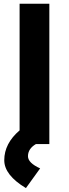

<svg xmlns="http://www.w3.org/2000/svg" viewBox="-20 -757 362 1009"><path d="M239.3 0H168.9Q127 24.4 127 64Q127 99.1 190.9 127.9L116.2 231.4Q2.4 163.1 2.4 85Q2.4 -2.9 83 -71.8V-737.3H239.3Z"/></svg>

Font: New Shape
Style: Bold
Weight: 700
Designer: Wojciech Kalinowski "wmk69" (wmk69@o2.pl)
Foundry: Wojciech Kalinowski "wmk69" (wmk69@o2.pl)
Version: Version 2.1.1; 2021-05-14